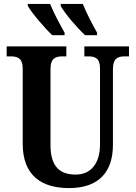

<svg xmlns="http://www.w3.org/2000/svg" viewBox="-20 -951 693 981"><path d="M415 -771H476V-784C452 -826 421 -886 403 -931H290V-921C308 -886 375 -807 415 -771ZM247 -771H310V-784C286 -826 254 -886 236 -931H122V-921C141 -886 209 -807 247 -771ZM333 10C489 10 557 -77 557 -211V-597C557 -655 584 -663 619 -663H639V-714H411V-663H430C465 -663 491 -655 491 -601V-213C491 -113 442 -59 367 -59C288 -59 238 -97 238 -210V-597C238 -655 265 -663 300 -663H319V-714H14V-663H34C68 -663 96 -655 96 -601V-217C96 -54 192 10 333 10Z"/></svg>

Font: Noto Serif Condensed
Style: Bold
Weight: 700
Width: 3
Designer: Monotype Design Team
Foundry: Monotype Imaging Inc.
Version: Version 2.015